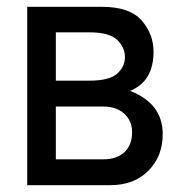

<svg xmlns="http://www.w3.org/2000/svg" viewBox="-20 -544 528 564"><path d="M347 -376Q347 -405 324 -427Q301 -449 242 -449H144V-307H242Q301 -307 324 -327.5Q347 -348 347 -376ZM144 -231V-76H284Q323 -76 345.5 -97Q368 -118 368 -156Q368 -189 345 -210Q322 -231 284 -231ZM279 -524Q361 -524 396 -484Q431 -444 431 -392Q431 -305 362 -277Q458 -240 458 -150Q458 -85 416 -42.5Q374 0 303 0H60V-524Z"/></svg>

Font: ColatingCofangSans
Style: Regular
Weight: 400
Foundry: GNU
Version: Version 412.227;June 27, 2022;FontCreator 11.0.0.2412 32-bit